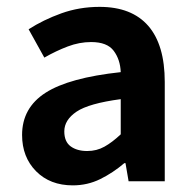

<svg xmlns="http://www.w3.org/2000/svg" viewBox="-20 -541 576 573"><path d="M197.3 12.2Q129.4 12.2 87.6 -30Q45.9 -72.3 45.9 -138.2Q45.9 -219.2 116 -264.2Q186 -309.1 340.3 -325.7Q338.9 -363.3 319.3 -389.4Q299.8 -415.5 252 -415.5Q216.8 -415.5 182.1 -402.3Q147.5 -389.2 112.3 -369.1L65.4 -453.6Q109.4 -481.9 163.1 -501.2Q216.8 -520.5 277.3 -520.5Q373 -520.5 422.4 -463.9Q471.7 -407.2 471.7 -296.4V0H363.8L354.5 -54.2H351.1Q317.4 -25.4 279.3 -6.6Q241.2 12.2 197.3 12.2ZM240.2 -90.3Q268.6 -90.3 291.7 -103.3Q314.9 -116.2 340.3 -140.1V-245.1Q245.1 -232.4 208.5 -207.8Q171.9 -183.1 171.9 -148.9Q171.9 -118.2 190.9 -104.2Q210 -90.3 240.2 -90.3Z"/></svg>

Font: Akatab ExtraBold
Style: Regular
Weight: 800
Designer: SIL International
Foundry: SIL International
Version: Version 3.000